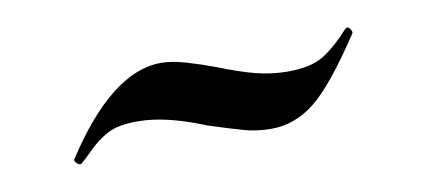

<svg xmlns="http://www.w3.org/2000/svg" viewBox="-29 -307 501 226"><g transform="rotate(-10 221.5 -194.0)"><path d="M389 -245 391 -246Q393 -246 395 -243Q397 -240 396 -238Q359 -182 335 -163Q311 -144 283 -144Q266 -144 251.5 -148Q237 -152 209 -161Q163 -180 129 -180Q106 -180 93.5 -173.5Q81 -167 70.5 -156.5Q60 -146 55 -142H54Q52 -142 49.5 -144.5Q47 -147 48 -149Q109 -243 168 -243Q181 -243 198 -238Q215 -233 231 -227Q256 -217 275 -212Q294 -207 314 -207Q342 -207 357.5 -217Q373 -227 389 -245Z"/></g></svg>

Font: Cormorant Upright SemiBold
Style: Regular
Weight: 600
Designer: Christian Thalmann (Catharsis Fonts)
Foundry: Catharsis Fonts
Version: Version 3.302